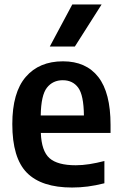

<svg xmlns="http://www.w3.org/2000/svg" viewBox="-20 -828 542 858"><path d="M302 10Q165.5 10 100.2 -56Q35 -122 35 -273.5Q35 -414.5 95 -484.2Q155 -554 261.5 -554Q364.5 -554 419.2 -484Q474 -414 474 -270V-234H162.5Q165.5 -153 201.2 -121.2Q237 -89.5 318.5 -89.5Q348 -89.5 379.8 -94.5Q411.5 -99.5 446.5 -108.5V-9Q407 1 372.2 5.5Q337.5 10 302 10ZM260.5 -469.5Q216 -469.5 189.8 -436.2Q163.5 -403 162 -312H355Q354 -403 329.5 -436.2Q305 -469.5 260.5 -469.5ZM202.5 -620 303 -808H434L314.5 -620Z"/></svg>

Font: Encode Sans SemiCondensed SemiCondensed SemiBold
Style: Regular
Weight: 600
Width: 4
Designer: Multiple Designers
Foundry: Impallari Type
Version: Version 3.000; ttfautohint (v1.8.3) -l 8 -r 50 -G 200 -x 14 